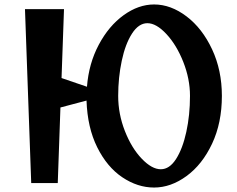

<svg xmlns="http://www.w3.org/2000/svg" viewBox="-20 -821 1065 861"><path d="M368 -370 251 -339 239 0H120L92 -780H267L256 -471L370 -432Q378 -536 423 -620.5Q468 -705 534.5 -753Q601 -801 671 -801Q746 -801 816.5 -747.5Q887 -694 931 -600Q975 -506 975 -391Q975 -270 931 -176.5Q887 -83 816.5 -31.5Q746 20 671 20Q597 20 528.5 -26Q460 -72 416 -160.5Q372 -249 368 -370ZM701 -62Q740 -62 769.5 -108Q799 -154 815.5 -229.5Q832 -305 832 -391Q832 -467 802 -543Q772 -619 726.5 -668Q681 -717 641 -717Q602 -717 572 -670.5Q542 -624 526 -548.5Q510 -473 510 -391Q510 -310 540 -233.5Q570 -157 615.5 -109.5Q661 -62 701 -62Z"/></svg>

Font: Tiejili SC
Style: Regular
Weight: 400
Designer: Buernia
Foundry: Ershou Xiaoxi Press
Version: Version 1.100